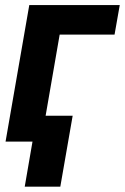

<svg xmlns="http://www.w3.org/2000/svg" viewBox="-20 -548 483 743"><path d="M423.3 -414.1H210.9L139.2 0H1.5L93.3 -528.3H443.4ZM213.4 174.3H75.7L123 -100.1H261.2Z"/></svg>

Font: RobotoInd
Style: Bold Italic
Weight: 700
Italic angle: -12°
Designer: Google
Version: Version 2.001150; 2014